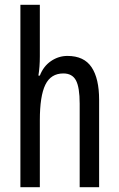

<svg xmlns="http://www.w3.org/2000/svg" viewBox="-20 -780 496 800"><path d="M146 -545Q146 -501 140 -465H146Q161 -504 192.5 -525.5Q224 -547 261 -547Q330 -547 361.5 -500Q393 -453 393 -364V0H312V-348Q312 -416 296.5 -445Q281 -474 244 -474Q192 -474 169 -427Q146 -380 146 -279V0H65V-760H146Z"/></svg>

Font: Noto Sans Sinhala UI ExtraCondensed
Style: Regular
Weight: 400
Width: 2
Designer: Jelle Bosma - Monotype Design Team
Foundry: Monotype Imaging Inc.
Version: Version 2.006; ttfautohint (v1.8.4.7-5d5b)